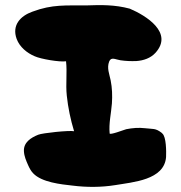

<svg xmlns="http://www.w3.org/2000/svg" viewBox="-20 -728 706 748"><path d="M609.4 -210.9C585 -229.5 576.2 -224.6 544.9 -228.5C520.5 -231.4 496.1 -229.5 471.7 -224.6C461.9 -221.7 408.2 -201.2 407.2 -208C403.3 -247.1 413.1 -286.1 416 -325.2C418 -355.5 417 -385.7 411.1 -415C406.2 -439.5 395.5 -462.9 405.3 -488.3C413.1 -507.8 429.7 -496.1 449.2 -493.2C469.7 -490.2 490.2 -489.3 511.7 -490.2C539.1 -492.2 566.4 -501 585.9 -522.5C656.2 -600.6 549.8 -667 485.4 -694.3C426.8 -710 373 -709 319.3 -707C236.3 -706.1 184.6 -711.9 106.4 -682.6C59.6 -666 25.4 -629.9 44.9 -576.2C56.6 -544.9 85 -521.5 115.2 -508.8C138.7 -498 212.9 -485.4 237.3 -489.3C242.2 -445.3 235.4 -400.4 240.2 -355.5C245.1 -308.6 254.9 -261.7 268.6 -216.8C250 -220.7 145.5 -210 128.9 -203.1C99.6 -191.4 71.3 -172.9 73.2 -138.7C74.2 -119.1 82 -101.6 89.8 -84C94.7 -73.2 100.6 -61.5 109.4 -52.7C142.6 -17.6 217.8 -9.8 262.7 -4.9C317.4 2 374 2 428.7 -6.8C498 -18.6 620.1 -26.4 627 -116.2C627.9 -137.7 627.9 -195.3 612.3 -208Z"/></svg>

Font: Day Care
Style: Regular
Weight: 400
Designer: Noponies
Version: Version 1.000;PS 001.000;hotconv 1.0.88;makeotf.lib2.5.64775